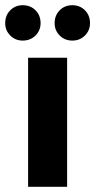

<svg xmlns="http://www.w3.org/2000/svg" viewBox="-62 -718 366 738"><path d="M46 0V-496H196V0ZM25 -562Q-3 -562 -22.5 -581.5Q-42 -601 -42 -629Q-42 -659 -22.5 -678.5Q-3 -698 25 -698Q55 -698 74.5 -678.5Q94 -659 94 -629Q94 -601 74.5 -581.5Q55 -562 25 -562ZM216 -562Q187 -562 167.5 -581.5Q148 -601 148 -629Q148 -659 167.5 -678.5Q187 -698 216 -698Q245 -698 264.5 -678.5Q284 -659 284 -629Q284 -601 264.5 -581.5Q245 -562 216 -562Z"/></svg>

Font: DM Sans 9pt 36pt Black
Style: Regular
Weight: 900
Version: Version 4.004;gftools[0.9.30]